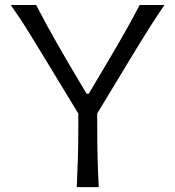

<svg xmlns="http://www.w3.org/2000/svg" viewBox="-20 -764 713 784"><path d="M293.5 0Q296.4 -62.5 298.1 -120.1Q299.8 -177.7 299.8 -246.6V-300.3L137.2 -567.9Q111.3 -610.8 85.7 -651.4Q60.1 -691.9 23.9 -743.7H127.4Q154.8 -691.9 174.8 -655Q194.8 -618.2 213.9 -585Q232.9 -551.8 256.3 -511.7L333.5 -381.3H342.3L417.5 -507.8Q442.4 -549.8 462.2 -584Q481.9 -618.2 502.7 -655.3Q523.4 -692.4 550.3 -743.7H651.4Q621.1 -699.2 593 -655Q564.9 -610.8 539.1 -568.4L377 -300.8V-246.6Q377 -177.7 378.4 -120.1Q379.9 -62.5 383.3 0Z"/></svg>

Font: Pinar-DS3-FD Regular
Style: Regular
Weight: 400
Designer: Amin Abedi
Version: Version 3.000